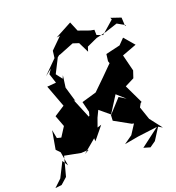

<svg xmlns="http://www.w3.org/2000/svg" viewBox="-166 -1061 1129 1229"><g transform="rotate(-20 398.0 -446.0)"><path d="M361 -871 285 -796 279 -748 188 -657 315 -757 317 -756 420 -797 460 -784 495 -713 505 -744 577 -777 639 -791 728 -820 781 -790 774 -787 771 -845 703 -868 708 -855 622 -780 582 -795 581 -831 554 -836 478 -863 451 -928 337 -867ZM661 -1 701 -29 752 -109 779 -93 715 -176 685 -264 699 -289 707 -294 646 -422 709 -454 725 -502 697 -614 796 -651 736 -721 698 -682 600 -659 594 -612 599 -597 530 -528 451 -451 351 -422 369 -350 336 -220 400 -348 357 -321 302 -454 311 -444 281 -546 292 -627 283 -606 251 -648 320 -784 233 -692 213 -662 234 -597 173 -592 229 -442 158 -396 187 -319 146 -255 118 -262 107 -320 85 -194 110 -168 126 -73 101 -112 50 -11 0 36 44 31 88 -8 123 -140 232 -119 284 -122 252 -104 342 -179 343 -158 414 -245 386 -236 407 -295 429 -341 496 -285 567 -397 624 -346 579 -374 494 -281 492 -244 600 -184 614 -181 572 -116 515 -76 610 -93 744 -110 617 -14Z"/></g></svg>

Font: Hussar Lance
Style: Italic
Weight: 700
Foundry: Cannot Into Space Fonts, PlusOne Fonts
Version: Version 2.27